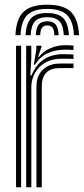

<svg xmlns="http://www.w3.org/2000/svg" viewBox="-20 -794 355 814"><path d="M180.2 -774Q249 -774 280.2 -744Q311.5 -714 315.2 -644.8H293.5Q290.5 -704.8 264.1 -730.5Q237.8 -756.2 180.2 -756.2Q122.2 -756.2 96 -730.5Q69.8 -704.8 67 -644.8H45.5Q48.5 -714 79.9 -744Q111.2 -774 180.2 -774ZM180.2 -738.8Q226.8 -738.8 248.1 -717Q269.5 -695.2 272 -644.8H250.5Q248.5 -685.8 232.1 -703.5Q215.8 -721.2 180.2 -721.2Q144.5 -721.2 128.2 -703.5Q112 -685.8 110 -644.8H88.5Q90.8 -695.2 112 -717Q133.2 -738.8 180.2 -738.8ZM180.2 -703.8Q204.8 -703.8 216 -690.1Q227.2 -676.5 228.8 -644.8H210Q210 -667 202.4 -676.6Q194.8 -686.2 180.2 -686.2Q166 -686.2 158.4 -676.6Q150.8 -667 150.5 -644.8H131.8Q133 -676.5 144.2 -690.1Q155.5 -703.8 180.2 -703.8ZM91 0V-600H112.5L112.8 -548L108.5 -474H113.5Q132.2 -520 165.8 -542.1Q199.2 -564.2 247 -564.2Q259.2 -564.2 272.1 -563.9Q285 -563.5 291.5 -562.8V-544Q284.2 -544.5 270.1 -544.9Q256 -545.2 243 -545.2Q200 -545.2 170.9 -527.8Q141.8 -510.2 127.2 -482.8Q112.8 -455.2 112.8 -425.2V0ZM48 0V-600H69.5V0ZM134.5 0V-427Q134.5 -472.2 161.5 -498.4Q188.5 -524.5 233.5 -524.5Q248.2 -524.5 263.1 -524.5Q278 -524.5 291.5 -524.5V-505.2Q278.2 -505.5 262.8 -505.4Q247.2 -505.2 233.5 -505.2Q194 -505.2 175.6 -485.1Q157.2 -465 157.2 -429V0ZM123.2 -519.5 134 -583V-600H155.8L156 -595.8L141.5 -553.2H145.5Q162.8 -576.5 193.5 -589.5Q224.2 -602.5 256.8 -602.5Q264.2 -602.5 273.2 -602Q282.2 -601.5 291.5 -600.8V-581.8Q283.8 -582.8 275.5 -583.1Q267.2 -583.5 258 -583.5Q215.2 -583.5 182.8 -568.8Q150.2 -554 128.5 -519.5Z"/></svg>

Font: Big Shoulders Inline Display Thin
Style: Bold
Weight: 700
Version: Version 2.002